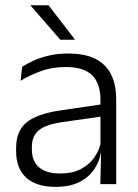

<svg xmlns="http://www.w3.org/2000/svg" viewBox="-20 -702 526 732"><path d="M362.5 0 365.5 -121.5 363 -131V-288.5V-321Q363 -384 331.2 -415.2Q299.5 -446.5 231.5 -446.5Q178.5 -446.5 135 -430.5Q91.5 -414.5 58.5 -394L64.5 -447.5Q82.5 -459 108 -470.8Q133.5 -482.5 166.8 -490.2Q200 -498 240 -498Q289 -498 323.8 -486Q358.5 -474 380.5 -451Q402.5 -428 412.8 -395.5Q423 -363 423 -322.5V0ZM191.5 10.5Q119 10.5 80.2 -24.5Q41.5 -59.5 41.5 -125V-138Q41.5 -202.5 81.2 -235.2Q121 -268 210 -281L373 -305L376 -259L217.5 -236.5Q155.5 -227.5 128.5 -205.8Q101.5 -184 101.5 -141.5V-132.5Q101.5 -87.5 129 -64Q156.5 -40.5 209.5 -40.5Q255 -40.5 287.2 -57Q319.5 -73.5 339.2 -101.2Q359 -129 365.5 -163.5L377.5 -120.5H365Q359 -86 338.8 -56Q318.5 -26 282.2 -7.8Q246 10.5 191.5 10.5ZM165 -682 265 -552V-550.5H210L96.5 -681V-682Z"/></svg>

Font: Anek Telugu Light
Style: Regular
Weight: 300
Version: Version 1.003